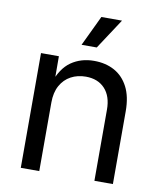

<svg xmlns="http://www.w3.org/2000/svg" viewBox="-84 -825 755 894"><g transform="rotate(10 293.0 -378.5)"><path d="M162.6 -324.2V0H75.2V-542.5H159.7L160.2 -411.1H146.5Q171.4 -485.8 217.5 -517.8Q263.7 -549.8 325.2 -549.8Q380.4 -549.8 421.9 -527.1Q463.4 -504.4 487.1 -458.7Q510.7 -413.1 510.7 -343.8V0H423.3V-336.4Q423.3 -399.9 390.4 -435.3Q357.4 -470.7 300.3 -470.7Q261.2 -470.7 230 -453.9Q198.7 -437 180.7 -404.3Q162.6 -371.6 162.6 -324.2ZM254.4 -613.3 322.8 -756.8H420.4L326.2 -613.3Z"/></g></svg>

Font: Inter 16pt
Style: Regular
Weight: 400
Version: Version 4.001;git-66647c0bb